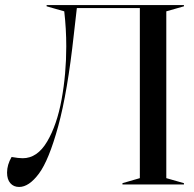

<svg xmlns="http://www.w3.org/2000/svg" viewBox="-20 -732 768 762"><path d="M8 -47Q8 -78 26 -109Q54 -104 70 -104Q128 -104 167 -170Q206 -236 224.5 -337.5Q243 -439 243 -548Q243 -617 235 -687L165 -707V-712H710V-707L640 -687V-25L710 -5V0H466V-5L535 -25V-700H285L273 -595Q248 -366 211 -231Q174 -96 134.5 -43Q95 10 56 10Q34 10 21 -5Q8 -20 8 -47Z"/></svg>

Font: Nyght Serif
Style: Regular
Weight: 400
Designer: Maksym Kobuzan
Version: Version 0.410;July 4, 2025;FontCreator 15.0.0.2958 64-bit